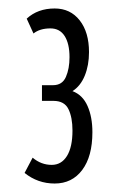

<svg xmlns="http://www.w3.org/2000/svg" viewBox="-20 -795 278 453"><path d="M38 -387 57 -423Q77 -406 102 -406Q125 -406 138 -427Q151 -448 151 -487Q151 -518 141.5 -537.5Q132 -557 106 -557H79V-594H105Q127 -594 135.5 -613.5Q144 -633 144 -660Q144 -692 132.5 -710Q121 -728 99 -728Q74 -728 59 -716L43 -751Q69 -775 109 -775Q146 -775 168 -747Q190 -719 190 -672Q190 -641 180 -616.5Q170 -592 151 -580Q175 -571 186.5 -545Q198 -519 198 -483Q198 -426 174 -394Q150 -362 109 -362Q69 -362 38 -387Z"/></svg>

Font: Georama ExtraCondensed
Style: Regular
Weight: 400
Width: 2
Designer: Jean-Baptiste Levee
Foundry: Production Type
Version: Version 1.000